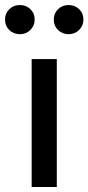

<svg xmlns="http://www.w3.org/2000/svg" viewBox="-67 -744 352 764"><path d="M59 0V-509H159V0ZM12 -608Q-13 -608 -30 -624.5Q-47 -641 -47 -666Q-47 -691 -30 -707.5Q-13 -724 12 -724Q37 -724 54 -707.5Q71 -691 71 -666Q71 -642 54 -625Q37 -608 12 -608ZM206 -608Q181 -608 164 -624.5Q147 -641 147 -666Q147 -691 164 -707.5Q181 -724 206 -724Q231 -724 248 -707.5Q265 -691 265 -666Q265 -642 248 -625Q231 -608 206 -608Z"/></svg>

Font: Red Hat Display SemiBold
Style: Regular
Weight: 600
Designer: Pentagram, MCKL
Foundry: Pentagram, MCKL
Version: Version 1.023